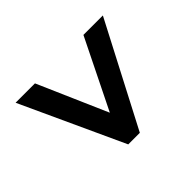

<svg xmlns="http://www.w3.org/2000/svg" viewBox="-134 -771 818 818"><g transform="rotate(45 275.5 -362.0)"><path d="M53.2 -215.8 367.2 -353 53.2 -507.8V-625L518.1 -382.8V-313L53.2 -99.1Z"/></g></svg>

Font: TypoPRO Open Sans
Style: Bold Italic
Weight: 700
Italic angle: -12°
Foundry: Ascender Corporation
Version: Version 1.10